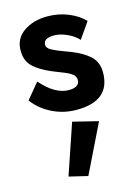

<svg xmlns="http://www.w3.org/2000/svg" viewBox="-123 -537 686 955"><g transform="rotate(-15 220.0 -60.0)"><path d="M86 -170Q157 -88 228 -88Q283 -88 283 -126Q283 -137 276.5 -146.5Q270 -156 256.5 -163.5Q243 -171 231 -176Q219 -181 198 -189Q177 -197 166 -202Q108 -227 77 -257Q46 -287 46 -340Q46 -401 95.5 -435.5Q145 -470 218 -470Q275 -470 325 -449.5Q375 -429 406 -396L349 -314Q326 -339 290.5 -354.5Q255 -370 226 -370Q171 -370 171 -336Q171 -327 177 -319.5Q183 -312 197 -305Q211 -298 221.5 -293.5Q232 -289 255 -280.5Q278 -272 288 -268Q347 -245 380.5 -213.5Q414 -182 414 -130Q414 17 240 17Q172 17 113.5 -12.5Q55 -42 20 -90ZM202 68 332 100 210 350 114 327Z"/></g></svg>

Font: Renner*
Style: Semi
Weight: 600
Version: Version 003.000 ; ttfautohint (v0.97) -l 8 -r 50 -G 200 -x 1